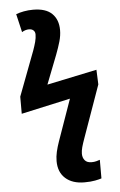

<svg xmlns="http://www.w3.org/2000/svg" viewBox="-63 -792 667 1070"><g transform="rotate(-5 270.0 -257.5)"><path d="M365.2 234.4Q298.3 234.4 259.5 199.7Q220.7 165 220.7 103Q220.7 77.6 226.8 51Q232.9 24.4 243.2 -4.9L325.2 -237.3L50.3 -176.8V-272.5L145 -522.9Q153.8 -547.4 159.7 -569.3Q165.5 -591.3 165.5 -610.4Q165.5 -625.5 156 -633.8Q146.5 -642.1 131.8 -642.1Q110.8 -642.1 91.8 -629.9L67.9 -732.4Q86.9 -739.7 111.8 -744.4Q136.7 -749 163.6 -749Q234.4 -749 269 -715.3Q303.7 -681.6 303.7 -623Q303.7 -592.3 294.2 -559.3Q284.7 -526.4 270 -487.8L207 -326.2L486.3 -384.8L489.7 -302.7L387.7 -15.6Q375.5 18.1 370.1 38.1Q364.7 58.1 364.7 74.2Q364.7 96.7 377 111.3Q389.2 126 414.6 126Q429.7 126 441.4 122.8Q453.1 119.6 461.4 116.7V220.7Q450.2 224.6 425.8 229.5Q401.4 234.4 365.2 234.4Z"/></g></svg>

Font: Lunasima
Style: Bold
Weight: 700
Designer: The DocRepair Project, Monotype Design Team
Foundry: Google
Version: Version 2.009